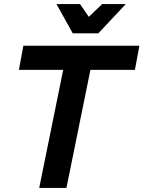

<svg xmlns="http://www.w3.org/2000/svg" viewBox="-20 -925 706 945"><path d="M666 -700 644 -581H425L307 0H173L291 -581H73L95 -700ZM483 -905H599L464 -761H338L258 -905H374L417 -842Z"/></svg>

Font: Gontserrat Medium
Style: Italic
Weight: 500
Italic angle: -11.3°
Designer: Julieta Ulanovsky
Foundry: Julieta Ulanovsky
Version: Version 6.001